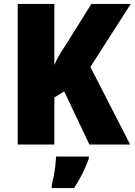

<svg xmlns="http://www.w3.org/2000/svg" viewBox="-20 -734 684 975"><path d="M641 0H434L306 -270L256 -239V0H70V-714H256V-404Q265 -426 278.5 -449.5Q292 -473 307 -495L444 -714H644L439 -394ZM431 72Q416 112 398.5 147.5Q381 183 356 221H243V207Q248 187 253 160.5Q258 134 261 107Q264 80 265 61H431Z"/></svg>

Font: Noto Sans Gurmukhi UI SemiCondensed Black
Style: Regular
Weight: 900
Width: 4
Designer: Jelle Bosma - Monotype Design Team
Foundry: Monotype Imaging Inc.
Version: Version 2.004; ttfautohint (v1.8.4.7-5d5b)